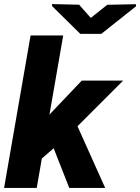

<svg xmlns="http://www.w3.org/2000/svg" viewBox="-25 -925 689 945"><path d="M286.1 -750.5 155.8 0H-4.9L125.5 -750.5ZM581.1 -528.3 309.6 -256.8 173.3 -138.2 117.2 -251 233.9 -377.4 377.4 -528.3ZM315.9 0 218.8 -246.6 345.2 -328.6 492.7 0ZM364.3 -901.9 421.9 -836.9 502.9 -901.4 644 -904.3 644.5 -894 473.6 -758.3H370.1L231.4 -895L231 -904.8Z"/></svg>

Font: Roboto Black
Style: Italic
Weight: 900
Italic angle: -12°
Designer: Christian Robertson
Foundry: Google
Version: Version 3.0; 2020